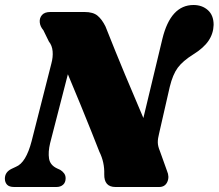

<svg xmlns="http://www.w3.org/2000/svg" viewBox="-32 -748 875 768"><path d="M168.5 -175.5Q160 -140 164.2 -113.5Q168.5 -87 197 -74L209 -68.5Q218 -63 224.2 -54.8Q230.5 -46.5 230.5 -35Q230.5 -18 220.2 -9Q210 0 193.5 0H25Q4.5 0 -4 -9.5Q-12.5 -19 -12.5 -33.5Q-12.5 -59.5 14 -72.5L32 -81Q72 -97 94.5 -183.5L173.5 -494Q180.5 -519.5 178.5 -542.8Q176.5 -566 163.5 -582L141.5 -627Q128.5 -642 127 -659Q125.5 -676 136 -688Q146.5 -700 169 -700H306.5Q340.5 -700 358.2 -685.2Q376 -670.5 390 -642Q431 -538.5 468 -449.8Q505 -361 541.5 -276L617.5 -592.5Q650.5 -728 742 -728Q776.5 -728 799.5 -707.5Q822.5 -687 822.5 -648.5Q821.5 -613.5 802 -584.8Q782.5 -556 740.5 -530Q699 -504 679 -477Q659 -450 647 -400.5L604.5 -214.5Q599 -193.5 599.2 -178.2Q599.5 -163 607.5 -144L636 -64.5Q646.5 -40.5 637.2 -20.2Q628 0 604.5 0H430Q384 0 385 -51Q386.5 -99 365.5 -141Q354 -170.5 335 -218.2Q316 -266 291.5 -325.8Q267 -385.5 239.5 -451Z"/></svg>

Font: Fraunces 72pt Soft Black
Style: Italic
Weight: 900
Italic angle: -16°
Version: Version 1.000;[b76b70a41]